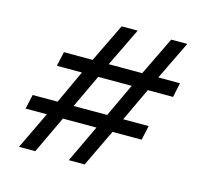

<svg xmlns="http://www.w3.org/2000/svg" viewBox="-100 -806 1014 924"><g transform="rotate(15 407.5 -344.0)"><path d="M69 0 158 -186H52L68 -258H192L269 -424H144L160 -496H303L396 -688H476L383 -496H550L643 -688H723L630 -496H738L723 -424H597L519 -258H646L630 -186H485L396 0H317L405 -186H238L150 0ZM272 -258H439L517 -424H350Z"/></g></svg>

Font: Saira SemiExpanded Medium
Style: Italic
Weight: 500
Width: 6
Italic angle: -12°
Designer: Hector Gatti with collaboration of the Omnibus-Type team
Foundry: Omnibus-Type
Version: Version 1.101